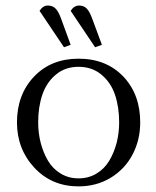

<svg xmlns="http://www.w3.org/2000/svg" viewBox="-20 -663 562 690"><path d="M41 -223.1Q41 -323.2 102.3 -387.7Q163.6 -452.1 262.2 -452.1Q361.8 -452.1 422.9 -388.2Q483.9 -324.2 483.9 -223.1Q483.9 -160.2 456.5 -107.9Q429.2 -55.7 378.2 -24.4Q327.1 6.8 262.2 6.8Q166 6.8 103.5 -60.3Q41 -127.4 41 -223.1ZM117.2 -223.1Q117.2 -185.1 126.2 -149.9Q135.3 -114.7 152.3 -85.7Q169.4 -56.6 198 -39.3Q226.6 -22 262.2 -22Q298.3 -22 326.9 -39.3Q355.5 -56.6 372.8 -85.7Q390.1 -114.7 399.2 -149.9Q408.2 -185.1 408.2 -223.1Q408.2 -278.8 393.1 -323Q377.9 -367.2 344.2 -395Q310.5 -422.9 262.2 -422.9Q214.4 -422.9 180.9 -395Q147.5 -367.2 132.3 -323Q117.2 -278.8 117.2 -223.1ZM122.1 -624Q134.3 -643.1 151.9 -643.1Q168.9 -643.1 179.7 -632.3Q190.4 -621.6 200.2 -594.2L233.9 -502L210 -493.2ZM233.9 -624Q246.1 -643.1 264.2 -643.1Q281.2 -643.1 291.7 -632.3Q302.2 -621.6 312 -594.2L346.2 -502L321.8 -493.2Z"/></svg>

Font: Dihjauti
Style: Regular
Weight: 400
Designer: T. Christopher White
Version: Version 3.0.0